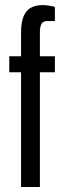

<svg xmlns="http://www.w3.org/2000/svg" viewBox="-20 -753 254 773"><path d="M64.7 0V-462.1H17.3V-526.5H64.7V-619.6Q64.7 -662.7 74.9 -687.1Q85.1 -711.6 104.9 -722.1Q124.6 -732.6 152.9 -732.6Q158.1 -732.6 166.8 -731.6Q175.5 -730.5 185.2 -729Q194.9 -727.5 201 -724.4V-668.2H169.9Q152.6 -668.2 146.6 -655.9Q140.6 -643.5 140.6 -623.8V-526.5H201V-462.1H140.6V0Z"/></svg>

Font: Archivo SemiBold ExtraCondensed
Style: Regular
Weight: 600
Width: 2
Version: Version 2.001